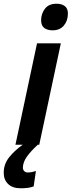

<svg xmlns="http://www.w3.org/2000/svg" viewBox="-82 -778 385 1032"><path d="M201 -615Q172 -615 155.5 -628Q139 -641 139 -669Q139 -704 159.5 -731Q180 -758 222 -758Q249 -758 266 -745.5Q283 -733 283 -705Q283 -667 261.5 -641Q240 -615 201 -615ZM1 0 117 -545H245L129 0ZM30 234Q-15 234 -38.5 211Q-62 188 -62 151Q-62 105 -34 69Q-6 33 40 0H121Q83 35 62.5 64Q42 93 41 122Q41 135 48.5 142Q56 149 67 149Q77 149 88 147Q99 145 111 141L99 224Q83 230 65.5 232Q48 234 30 234Z"/></svg>

Font: Noto Sans Condensed
Style: Bold Italic
Weight: 700
Width: 3
Italic angle: -12°
Designer: Monotype Design Team
Foundry: Monotype Imaging Inc.
Version: Version 2.013; ttfautohint (v1.8.4.7-5d5b)